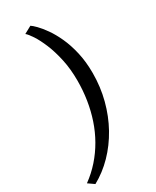

<svg xmlns="http://www.w3.org/2000/svg" viewBox="-261 -917 928 1141"><g transform="rotate(-30 203.5 -346.0)"><path d="M347 -421.5Q347 -327 324 -239Q301 -151 258.8 -75Q216.5 1 158.5 60.5Q100.5 120 31 158L-10.5 129Q41 91.5 82 45Q123 -1.5 154 -55.8Q185 -110 205.2 -170.2Q225.5 -230.5 235.8 -295.5Q246 -360.5 246 -428.5Q246 -507.5 231.5 -574.2Q217 -641 195.5 -692.8Q174 -744.5 152.2 -777.8Q130.5 -811 116 -822.5L166.5 -850Q178 -843 199.2 -821.5Q220.5 -800 246 -764Q271.5 -728 294.5 -677.8Q317.5 -627.5 332.2 -563.5Q347 -499.5 347 -421.5Z"/></g></svg>

Font: Merriweather 36pt Medium
Style: Italic
Weight: 500
Italic angle: -7.8°
Version: Version 2.101